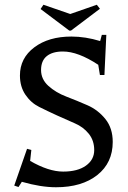

<svg xmlns="http://www.w3.org/2000/svg" viewBox="-20 -774 540 809"><path d="M388 -754 401 -737 279 -645H272L151 -736L163 -754L276 -715ZM112 -142 107 -96Q185 -51 246 -51Q307 -51 342 -76Q377 -101 377 -141.5Q377 -182 354 -210.5Q331 -239 296 -254Q261 -269 220.5 -287.5Q180 -306 145 -323.5Q110 -341 87 -375Q64 -409 64 -456Q64 -529 124.5 -574.5Q185 -620 281 -620Q340 -620 402 -601L409 -627H428L420 -458H401L394 -501Q309 -557 245 -557Q201 -557 177 -537.5Q153 -518 153 -479Q153 -440 184 -412Q215 -384 259.5 -367Q304 -350 348.5 -330.5Q393 -311 424 -272.5Q455 -234 455 -176Q455 -88 390 -36.5Q325 15 216 15Q152 15 72 -8L58 14L40 8L94 -147Z"/></svg>

Font: Balthazar
Style: Regular
Weight: 400
Designer: Dario Manuel Muhafara
Foundry: Dario Manuel Muhafara
Version: Version 1.000